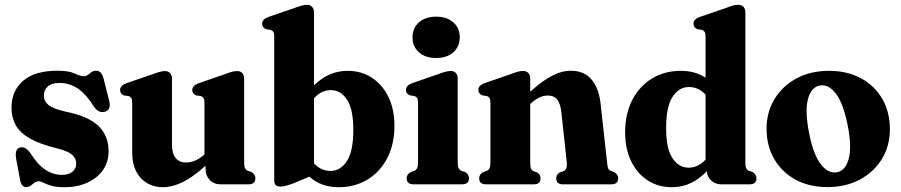

<svg xmlns="http://www.w3.org/2000/svg" viewBox="-20 -769 3758 801"><path d="M238 -39.5Q267.5 -39.5 282.8 -53Q298 -66.5 298 -86.5Q298 -107 282.5 -122Q267 -137 223.5 -148.5Q149 -166.5 106.2 -190.5Q63.5 -214.5 45.8 -246.5Q28 -278.5 28 -320Q28 -390.5 76.8 -432.2Q125.5 -474 220 -474Q267 -474 291.2 -462.5Q315.5 -451 329 -451Q342 -451 354.2 -462.5Q366.5 -474 381 -474Q390.5 -474 398 -468Q405.5 -462 411 -445.5L433 -358.5Q447 -314 421 -304Q394 -294 373.5 -322Q340 -375.5 305.2 -399.2Q270.5 -423 228.5 -423Q195.5 -423 179.2 -408.2Q163 -393.5 163 -370.5Q163 -347 182.2 -331Q201.5 -315 257 -302.5Q350 -283.5 391.5 -242.8Q433 -202 433 -138Q433 -93 409.2 -59.2Q385.5 -25.5 344 -6.8Q302.5 12 249 12Q214.5 12 193.8 5.8Q173 -0.5 161 -6.8Q149 -13 142 -13Q129 -13 116 -0.8Q103 11.5 89.5 11.5Q69.5 11.5 64 -17.5L48 -103Q39.5 -146 62.5 -153.5Q85 -160.5 106.5 -130.5Q137 -82 169.5 -60.8Q202 -39.5 238 -39.5Z M531.5 -133V-339.5Q531.5 -354 527.8 -359.8Q524 -365.5 516 -368.5L498 -370.5Q481 -377.5 481 -393.5Q481 -411.5 506.5 -421.5L617 -459.5Q651.5 -472.5 667.5 -472.5Q682 -472.5 689.8 -463.8Q697.5 -455 697.5 -441.5V-164Q697.5 -127.5 713.2 -109.2Q729 -91 756.5 -91Q775 -91 794 -99Q813 -107 832 -124L833 -125V-339.5Q833 -354 829 -359.8Q825 -365.5 817.5 -368.5L799.5 -370.5Q782 -377.5 782 -393.5Q782 -411.5 808 -421.5L918 -459.5Q936.5 -466.5 947.5 -469.5Q958.5 -472.5 969.5 -472.5Q983.5 -472.5 991 -463.8Q998.5 -455 998.5 -441.5V-92.5Q998.5 -75 1002.2 -67.5Q1006 -60 1013.5 -56.5L1028 -52Q1045.5 -42 1045.5 -25.5Q1045.5 0 1016.5 0H899.5Q872.5 0 855 -18.2Q837.5 -36.5 837.5 -64.5V-77.5Q783.5 -29 740.8 -8.5Q698 12 660.5 12Q603 12 567.2 -26.5Q531.5 -65 531.5 -133Z M1290 -718V-413Q1320 -442.5 1354.8 -458Q1389.5 -473.5 1430.5 -473.5Q1487 -473.5 1531 -445Q1575 -416.5 1600.2 -365.2Q1625.5 -314 1625.5 -245Q1625.5 -166.5 1595.2 -108.8Q1565 -51 1512.5 -19.5Q1460 12 1393 12Q1319.5 12 1270.5 -32L1207.5 -5.5Q1169 9.5 1149.5 9.5Q1124 9.5 1124 -16V-616Q1124 -630.5 1120.2 -636.2Q1116.5 -642 1108.5 -644.5L1090.5 -647Q1073.5 -654 1073.5 -670Q1073.5 -688 1099 -698L1209.5 -736Q1244 -749 1260 -749Q1274.5 -749 1282.2 -740.2Q1290 -731.5 1290 -718ZM1360.5 -393Q1320.5 -393 1290 -359V-87.5Q1319 -56 1359 -56Q1400.5 -56 1427.2 -97Q1454 -138 1454 -227.5Q1454 -313.5 1427.8 -353.2Q1401.5 -393 1360.5 -393Z M1799.5 -527Q1754.5 -527 1727.8 -550.8Q1701 -574.5 1701 -613.5Q1701 -652 1727.8 -675.8Q1754.5 -699.5 1799.5 -699.5Q1844.5 -699.5 1871.2 -675.8Q1898 -652 1898 -613.5Q1898 -574.5 1871.2 -550.8Q1844.5 -527 1799.5 -527ZM1889.5 -442V-92.5Q1889.5 -75 1893.2 -67.5Q1897 -60 1904.5 -56.5L1919 -52Q1936.5 -42.5 1936.5 -25.5Q1936.5 0 1907.5 0H1706Q1676.5 0 1676.5 -25.5Q1676.5 -42.5 1694.5 -51.5L1709 -56.5Q1716.5 -60 1720.2 -67.5Q1724 -75 1724 -92.5V-340Q1724 -354.5 1720 -360.2Q1716 -366 1708.5 -368.5L1690.5 -371Q1673.5 -378 1673.5 -394Q1673.5 -412 1699 -422L1809 -460Q1843.5 -473 1860 -473Q1874.5 -473 1882 -464.2Q1889.5 -455.5 1889.5 -442Z M2192 -442V-386.5Q2244 -433 2284.2 -453.5Q2324.5 -474 2360 -474Q2417 -474 2447.8 -437.5Q2478.5 -401 2485.5 -337L2512.5 -93Q2514 -75 2517 -67.5Q2520 -60 2527.5 -56.5L2541.5 -51.5Q2559 -41.5 2559 -25.5Q2559 0 2530 0H2328Q2300.5 0 2300.5 -26Q2300.5 -41 2315 -49.5L2329.5 -54.5Q2338 -58 2342 -66Q2346 -74 2344.5 -92L2322 -301Q2318 -336 2305 -353.2Q2292 -370.5 2265 -370.5Q2231 -370.5 2194.5 -337.5L2192 -335.5V-92.5Q2192 -74 2195.2 -66Q2198.5 -58 2206.5 -54.5L2221 -49.5Q2235 -41 2235 -26Q2235 0 2208 0H2008Q1979 0 1979 -25.5Q1979 -42 1996.5 -51.5L2011.5 -56.5Q2019 -60 2022.5 -67.5Q2026 -75 2026 -92.5V-340Q2026 -354.5 2022.2 -360.2Q2018.5 -366 2010.5 -368.5L1992.5 -371Q1975.5 -378 1975.5 -394Q1975.5 -412 2001 -422L2111.5 -460Q2129.5 -467 2140.8 -470Q2152 -473 2162.5 -473Q2176.5 -473 2184.2 -464.2Q2192 -455.5 2192 -442Z M2588 -217Q2588 -295.5 2618.5 -353.2Q2649 -411 2701.2 -442.2Q2753.5 -473.5 2820 -473.5Q2880 -473.5 2923.5 -445V-616Q2923.5 -630.5 2919.5 -636.2Q2915.5 -642 2908 -644.5L2890 -647Q2873 -654 2873 -670Q2873 -688 2898.5 -698L3009 -736Q3027 -743 3038 -746Q3049 -749 3060 -749Q3074 -749 3081.8 -740.2Q3089.5 -731.5 3089.5 -718V-92.5Q3089.5 -75 3093 -67.5Q3096.5 -60 3104 -56.5L3118.5 -52Q3136 -42 3136 -25.5Q3136 0 3107 0H2989Q2964.5 0 2947.2 -15.8Q2930 -31.5 2929 -55Q2898 -22.5 2862 -5.2Q2826 12 2783 12Q2726 12 2682 -16.5Q2638 -45 2613 -96.5Q2588 -148 2588 -217ZM2759 -234.5Q2759 -148.5 2785.5 -109Q2812 -69.5 2852.5 -69.5Q2892.5 -69.5 2923.5 -103V-374Q2894.5 -406 2854 -406Q2812.5 -406 2785.8 -365Q2759 -324 2759 -234.5Z M3438.5 -473.5Q3514.5 -473.5 3571.8 -442.5Q3629 -411.5 3660.8 -356.5Q3692.5 -301.5 3692.5 -229.5Q3692.5 -160.5 3659.5 -106.2Q3626.5 -52 3567.8 -20.2Q3509 11.5 3432 11.5Q3356 11.5 3299 -19.5Q3242 -50.5 3210 -105.5Q3178 -160.5 3178 -232.5Q3178 -301 3211 -355.5Q3244 -410 3302.8 -441.8Q3361.5 -473.5 3438.5 -473.5ZM3472.5 -50.5Q3507.5 -57.5 3520.8 -106.8Q3534 -156 3516.5 -246Q3498.5 -337 3467.5 -378Q3436.5 -419 3399 -412Q3364 -405 3350.8 -356Q3337.5 -307 3355 -216Q3372.5 -125 3404 -84.2Q3435.5 -43.5 3472.5 -50.5Z"/></svg>

Font: Fraunces 72pt Soft
Style: Bold
Weight: 700
Version: Version 1.000;[b76b70a41]